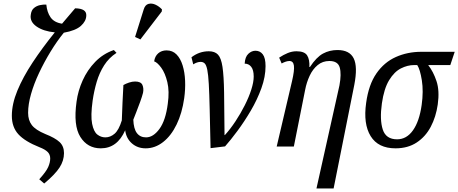

<svg xmlns="http://www.w3.org/2000/svg" viewBox="-20 -829 2592 1086"><path d="M230 209 202 185Q241 142 252.5 116Q264 90 264 67Q264 45 249.5 30.5Q235 16 204 4Q121 -29 84 -69.5Q47 -110 47 -174Q47 -241 78.5 -317Q110 -393 164.5 -475.5Q219 -558 290 -646Q226 -652 187 -679Q148 -706 154 -745Q157 -771 172 -783.5Q187 -796 206 -800Q225 -804 242 -803Q246 -760 266 -731Q286 -702 331 -695Q349 -716 367.5 -738Q386 -760 405 -782Q471 -781 468 -740Q467 -709 437.5 -682.5Q408 -656 341 -644Q302 -596 266 -537Q230 -478 201 -416.5Q172 -355 155.5 -297Q139 -239 139 -191Q139 -149 160 -121.5Q181 -94 236 -71Q292 -49 317 -25.5Q342 -2 342 37Q342 80 316.5 119Q291 158 230 209Z M413 -254Q421 -315 447.5 -374Q474 -433 518.5 -479Q563 -525 624 -546L639 -530Q596 -502 569 -459.5Q542 -417 527 -366Q512 -315 504 -260Q492 -174 501 -129Q510 -84 530.5 -68Q551 -52 576 -52Q604 -52 628 -72.5Q652 -93 669 -148Q671 -194 673 -249.5Q675 -305 678 -348Q692 -356 710 -362Q728 -368 744 -368Q777 -368 785.5 -348.5Q794 -329 789 -304Q784 -284 773 -253.5Q762 -223 750.5 -194Q739 -165 734 -152Q736 -100 754.5 -76Q773 -52 806 -52Q847 -52 882 -100Q917 -148 929 -242Q939 -313 926.5 -364.5Q914 -416 892 -446Q870 -476 852 -482Q856 -511 875 -527.5Q894 -544 922 -544Q956 -544 978.5 -521Q1001 -498 1013 -459Q1025 -420 1027 -372Q1029 -324 1022 -274Q1010 -189 979 -125Q948 -61 902.5 -25.5Q857 10 804 10Q758 10 726 -18Q694 -46 688 -92Q643 10 550 10Q475 10 434.5 -54.5Q394 -119 413 -254ZM774 -606 744 -620 793 -776Q801 -802 820 -807Q839 -812 859.5 -802.5Q880 -793 896 -776L895 -764Z M1063 -505Q1107 -539 1161 -539Q1195 -539 1213 -520Q1231 -501 1238.5 -450.5Q1246 -400 1247.5 -306.5Q1249 -213 1250 -65H1252Q1283 -99 1312 -143Q1341 -187 1364.5 -233.5Q1388 -280 1401.5 -322.5Q1415 -365 1415 -396Q1415 -433 1401 -451Q1387 -469 1364 -469Q1366 -507 1384.5 -524.5Q1403 -542 1425 -542Q1451 -542 1466.5 -521.5Q1482 -501 1482 -455Q1482 -395 1458.5 -330Q1435 -265 1398.5 -203Q1362 -141 1323 -88.5Q1284 -36 1253 -1L1171 9Q1168 -124 1166 -212Q1164 -300 1161 -353.5Q1158 -407 1152.5 -434Q1147 -461 1138 -470Q1129 -479 1115 -479Q1095 -479 1073 -465Z M1770 237 1900 -346Q1912 -411 1901.5 -447.5Q1891 -484 1843 -484Q1805 -484 1777 -461Q1749 -438 1731.5 -400.5Q1714 -363 1706 -321L1642 0H1545L1632 -371Q1646 -431 1642.5 -457.5Q1639 -484 1617 -484Q1599 -484 1573 -470L1559 -503Q1583 -519 1607.5 -529Q1632 -539 1657 -539Q1702 -539 1717 -516Q1732 -493 1730 -450H1733Q1770 -506 1807 -526Q1844 -546 1889 -546Q1957 -546 1980.5 -499Q2004 -452 1984 -349L1867 237Z M2217 10Q2119 10 2076.5 -59Q2034 -128 2051 -247Q2065 -350 2109 -413.5Q2153 -477 2219 -506.5Q2285 -536 2363 -536H2552L2527 -461H2402Q2431 -424 2449 -370Q2467 -316 2456 -238Q2446 -168 2416.5 -112Q2387 -56 2337 -23Q2287 10 2217 10ZM2226 -41Q2280 -41 2316 -92Q2352 -143 2365 -235Q2376 -313 2366 -375Q2356 -437 2340 -461H2322Q2285 -461 2247.5 -442Q2210 -423 2181 -375.5Q2152 -328 2140 -244Q2127 -152 2145 -96.5Q2163 -41 2226 -41Z"/></svg>

Font: Noto Serif Condensed
Style: Italic
Weight: 400
Width: 3
Italic angle: -12°
Designer: Monotype Design Team
Foundry: Monotype Imaging Inc.
Version: Version 2.014; ttfautohint (v1.8.4.7-5d5b)